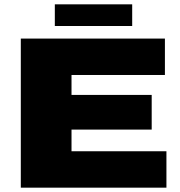

<svg xmlns="http://www.w3.org/2000/svg" viewBox="-20 -866 831 886"><path d="M76 0V-688H741V-520H310V-428H680V-268H310V-168H748V0ZM233 -746V-846H590V-746Z"/></svg>

Font: Archivo SemiExpanded Black
Style: Regular
Weight: 900
Width: 6
Designer: Hector Gatti
Foundry: Omnibus-Type
Version: Version 2.001